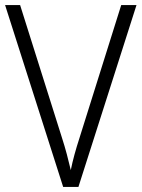

<svg xmlns="http://www.w3.org/2000/svg" viewBox="-20 -734 556 754"><path d="M516 -714 288 0H228L0 -714H59L223 -194Q234 -160 242.5 -128Q251 -96 258 -66Q264 -96 272.5 -127Q281 -158 293 -195L456 -714Z"/></svg>

Font: Noto Sans Gurmukhi UI SemiCondensed Light
Style: Regular
Weight: 300
Width: 4
Designer: Jelle Bosma - Monotype Design Team
Foundry: Monotype Imaging Inc.
Version: Version 2.004; ttfautohint (v1.8.4.7-5d5b)